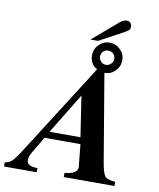

<svg xmlns="http://www.w3.org/2000/svg" viewBox="-170 -1052 939 1131"><g transform="rotate(10 299.5 -486.0)"><path d="M419 -646 507 -123Q518 -61 532 -44.5Q546 -28 593 -25V0H290V-25Q367 -31 367 -74Q367 -77 365 -89L353 -208H138L81 -112Q64 -84 64 -62Q64 -25 128 -25V0H-67L-68 -25Q-42 -28 -25 -44.5Q-8 -61 18 -101L373 -659Q329 -683 329 -737Q329 -773 356 -800Q383 -827 421 -827Q456 -827 483 -800.5Q510 -774 510 -738Q510 -700 483.5 -673Q457 -646 420 -646ZM346 -248 309 -491 161 -248ZM462 -736Q462 -754 450.5 -766.5Q439 -779 418 -779Q400 -779 388.5 -766.5Q377 -754 377 -737Q377 -720 389.5 -707Q402 -694 418 -694Q436 -694 449 -706.5Q462 -719 462 -736ZM304 -825 450 -950Q475 -972 494 -972Q526 -972 526 -939Q526 -932 524 -927Q522 -922 514.5 -916.5Q507 -911 501.5 -907.5Q496 -904 481 -896L349 -825Z"/></g></svg>

Font: STIX
Style: Bold Italic
Weight: 700
Italic angle: -16.33°
Designer: MicroPress Inc., with final additions and corrections provided by Coen Hoffman, Elsevier (retired)
Version: Version 1.1.1